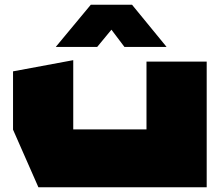

<svg xmlns="http://www.w3.org/2000/svg" viewBox="-20 -790 927 810"><path d="M598 0V-530H852V0H599ZM142 0 35 -243V-244H598V0ZM35 -244V-489L288 -536H289V-244ZM505 -592 394 -739 537 -770 682 -593V-592ZM216 -592V-593L363 -770H537L390 -592Z"/></svg>

Font: Foldit Black
Style: Regular
Weight: 900
Version: Version 1.003